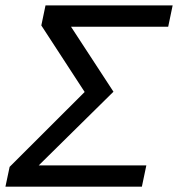

<svg xmlns="http://www.w3.org/2000/svg" viewBox="-33 -696 664 716"><path d="M496.1 0H-12.7L2.9 -73.7L282.7 -353L121.1 -601.1L136.7 -675.8H610.8L594.2 -596.2H231.9L390.1 -354L111.3 -79.1H512.7Z"/></svg>

Font: Cadman
Style: Italic
Weight: 400
Italic angle: -12°
Designer: Paul James MIller
Foundry: High-Logic / Made with FontCreator
Version: Version 2.114;March 28, 2021;FontCreator 13.0.0.2683 64-bit